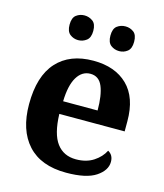

<svg xmlns="http://www.w3.org/2000/svg" viewBox="-113 -835 797 931"><g transform="rotate(15 285.5 -370.0)"><path d="M306 10Q179 10 113 -62.5Q47 -135 47 -265Q47 -406 112 -477.5Q177 -549 295 -549Q404 -549 466.5 -488Q529 -427 529 -308V-257H201Q204 -157 238.5 -111Q273 -65 335 -65Q387 -65 423 -88.5Q459 -112 476 -146Q503 -131 503 -97Q503 -54 455 -22Q407 10 306 10ZM376 -321Q376 -398 358 -441Q340 -484 297 -484Q255 -484 230 -442.5Q205 -401 203 -321ZM402 -626Q378 -626 360 -640Q342 -654 342 -688Q342 -723 360 -736.5Q378 -750 402 -750Q425 -750 443 -736.5Q461 -723 461 -688Q461 -654 443 -640Q425 -626 402 -626ZM196 -626Q173 -626 155 -640Q137 -654 137 -688Q137 -723 155 -736.5Q173 -750 196 -750Q219 -750 237.5 -736.5Q256 -723 256 -688Q256 -654 237.5 -640Q219 -626 196 -626Z"/></g></svg>

Font: Noto Serif Oriya
Style: Bold
Weight: 700
Designer: David Williams
Foundry: Google LLC, David Williams
Version: Version 1.051; ttfautohint (v1.8.4.7-5d5b)